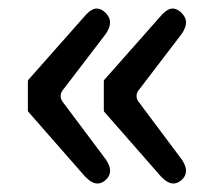

<svg xmlns="http://www.w3.org/2000/svg" viewBox="-20 -476 519 447"><path d="M207 -48.8Q193.4 -48.8 177.7 -65.4L45.9 -215.8Q44.9 -216.8 44.9 -218.8V-287.1Q44.9 -289.1 45.9 -290Q179.7 -441.4 181.6 -443.4Q194.3 -456.1 205.1 -456.1Q215.8 -456.1 226.1 -445.8Q236.3 -435.5 236.3 -423.8Q236.3 -412.1 226.6 -397.5Q226.6 -397.5 125 -264.6Q121.1 -258.8 121.1 -252.4Q121.1 -246.1 125 -240.2L226.6 -104.5Q236.3 -89.8 236.3 -79.1Q236.3 -65.4 224.6 -55.7Q215.8 -48.8 207 -48.8ZM383.8 -48.8Q370.1 -48.8 354.5 -65.4L222.7 -215.8Q221.7 -216.8 221.7 -218.8V-287.1Q221.7 -289.1 222.7 -290Q356.4 -441.4 358.4 -443.4Q371.1 -456.1 381.8 -456.1Q392.6 -456.1 402.8 -445.8Q413.1 -435.5 413.1 -423.8Q413.1 -412.1 403.3 -397.5Q403.3 -397.5 301.8 -264.6Q297.9 -258.8 297.9 -252.4Q297.9 -246.1 301.8 -240.2L403.3 -104.5Q413.1 -89.8 413.1 -79.1Q413.1 -65.4 401.4 -55.7Q392.6 -48.8 383.8 -48.8Z"/></svg>

Font: TaiwanPearl
Style: Regular
Weight: 400
Version: Version 2.102